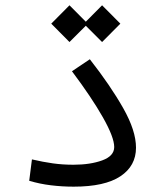

<svg xmlns="http://www.w3.org/2000/svg" viewBox="-20 -697 626 719"><path d="M255.9 2Q211.9 2 170.2 -3.2Q128.4 -8.3 89.4 -20L99.6 -100.1Q141.6 -90.3 178.2 -85.2Q214.8 -80.1 254.9 -80.1Q317.9 -80.1 362.8 -96.4Q407.7 -112.8 407.7 -146.5Q407.7 -182.6 365.5 -257.3Q323.2 -332 249.5 -430.2L316.4 -475.1Q393.6 -376.5 441.4 -292Q489.3 -207.5 489.3 -144Q489.3 -75.7 430.9 -36.9Q372.6 2 255.9 2ZM362.3 -539.6 301.3 -600.6 240.2 -539.6 171.9 -608.4 240.2 -677.2 301.3 -615.7 362.3 -677.2 430.7 -608.4Z"/></svg>

Font: Cascadia Mono NF SemiLight
Style: Regular
Weight: 350
Monospace: yes
Designer: Aaron Bell
Foundry: Saja Typeworks
Version: Version 2404.023; ttfautohint (v1.8.4)